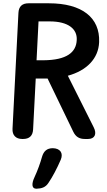

<svg xmlns="http://www.w3.org/2000/svg" viewBox="-20 -806 649 1166"><path d="M181 -20 197 -329H255H269L425 -6C440 25 462 38 495 38H515C555 38 570 8 549 -33L392 -346C505 -377 578 -449 582 -550C588 -699 478 -786 277 -786H153C115 -786 94 -767 92 -728L56 -24C54 15 76 38 115 38H120C158 38 179 19 181 -20ZM200 340H203C234 339 257 331 274 305C300 267 327 215 349 164C366 123 345 95 301 94C265 94 245 112 235 147C224 186 209 228 190 269C170 311 173 340 200 340ZM202 -440 214 -676H282C393 -676 450 -631 446 -563C443 -488 385 -441 244 -440Z"/></svg>

Font: 寒蝉团圆体 Round
Style: Regular
Weight: 500
Designer: 寒蝉字型
Version: Version 2.700;Glyphs 3.1.1 (3135)